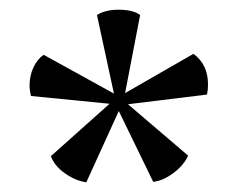

<svg xmlns="http://www.w3.org/2000/svg" viewBox="-20 -754 491 396"><path d="M158 -378Q136 -381 114 -396.5Q92 -412 85 -432L206 -540L44 -556Q41 -567 41 -578Q41 -598 49 -615Q57 -632 70 -641L215 -561L180 -723Q197 -734 225 -734Q238 -734 249.5 -731.5Q261 -729 269 -723L238 -562L379 -643Q409 -621 409 -580Q409 -568 407 -559L244 -539L368 -433Q359 -413 337.5 -397Q316 -381 296 -379L225 -525Z"/></svg>

Font: Petrona SemiBold
Style: Regular
Weight: 600
Designer: Ringo R. Seeber
Foundry: Ringo R. Seeber
Version: Version 2.001; ttfautohint (v1.8.3)